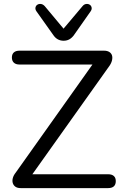

<svg xmlns="http://www.w3.org/2000/svg" viewBox="-20 -965 629 985"><path d="M86 0Q70 0 60 -6.5Q50 -13 46 -24.5Q42 -36 45.5 -50.5Q49 -65 61 -80L477 -666V-634H80Q61 -634 51 -643.5Q41 -653 41 -670Q41 -687 51 -696Q61 -705 80 -705H514Q530 -705 540.5 -698.5Q551 -692 554.5 -681Q558 -670 554.5 -655Q551 -640 540 -625L124 -40V-71H535Q554 -71 564 -62Q574 -53 574 -36Q574 -18 564 -9Q554 0 535 0ZM306 -756Q291 -756 278 -762.5Q265 -769 255 -783L167 -907Q160 -917 162 -926.5Q164 -936 172 -941Q180 -946 190.5 -944.5Q201 -943 210 -933L306 -818L403 -933Q411 -943 421.5 -944.5Q432 -946 440 -941Q448 -936 450 -926.5Q452 -917 445 -907L358 -783Q347 -769 334.5 -762.5Q322 -756 306 -756Z"/></svg>

Font: Nunito
Style: Regular
Weight: 400
Designer: Vernon Adams
Foundry: Vernon Adams
Version: Version 3.602